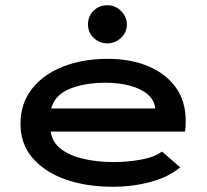

<svg xmlns="http://www.w3.org/2000/svg" viewBox="-20 -700 790 731"><path d="M409 11Q308 11 229 -17Q150 -45 104 -98.5Q58 -152 58 -228Q58 -306 101.5 -361.5Q145 -417 220 -446.5Q295 -476 390 -476Q477 -476 544 -448Q611 -420 649 -367.5Q687 -315 687 -240Q687 -231 686.5 -219.5Q686 -208 684 -199H173Q179 -158 212.5 -132.5Q246 -107 298.5 -95Q351 -83 413 -83Q464 -83 515.5 -92Q567 -101 597 -123L666 -63Q622 -26 554 -7.5Q486 11 409 11ZM175 -287H571Q568 -319 542 -341Q516 -363 474 -374Q432 -385 382 -385Q303 -385 246 -362Q189 -339 175 -287ZM389 -535Q358 -535 336.5 -556Q315 -577 315 -607Q315 -638 336 -659Q357 -680 389 -680Q419 -680 441 -658Q463 -636 463 -607Q463 -577 441 -556Q419 -535 389 -535Z"/></svg>

Font: Inconsolata ExtraExpanded
Style: Bold
Weight: 700
Width: 8
Monospace: yes
Designer: Raph Levien, Cyreal, Brenton Simpson
Foundry: Raph Levien, Cyreal, Google
Version: Version 3.100; ttfautohint (v1.8.4.7-5d5b)